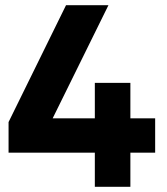

<svg xmlns="http://www.w3.org/2000/svg" viewBox="-20 -720 642 740"><path d="M345.5 0V-131.5H13V-249.5L234.5 -700H398L183 -264H345.5V-400.5H482.5V-264H578V-131.5H482.5V0Z"/></svg>

Font: Geologica Cursive
Style: Bold
Weight: 700
Designer: Sindre Bremnes, Frode Helland
Foundry: Monokrom Skriftforlag AS
Version: Version 1.010;gftools[0.9.28]